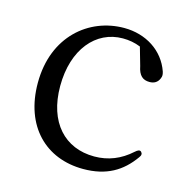

<svg xmlns="http://www.w3.org/2000/svg" viewBox="-87 -617 710 719"><g transform="rotate(15 268.5 -257.0)"><path d="M296 18C386 18 444 -17 488 -79C495 -88 495 -95 489 -101C483 -106 476 -103 466 -94C425 -57 378 -38 324 -38C210 -38 133 -119 133 -260C133 -403 210 -493 314 -493C338 -493 361 -489 383 -480L403 -410C410 -374 426 -361 452 -361C469 -361 483 -368 490 -386C494 -395 493 -402 490 -412C464 -487 393 -532 309 -532C173 -532 49 -431 49 -250C49 -82 151 18 296 18Z"/></g></svg>

Font: 寒蝉锦书宋
Style: Regular
Weight: 400
Designer: 寒蝉锦书宋{Warren} 思源宋体{Ryoko NISHIZUKA 西塚涼子 (kana & ideographs); Frank Grießhammer (Latin, Greek & Cyrillic); Wenlong ZHANG 
Foundry: Adobe & ChillType
Version: Version 2.000;Glyphs 3.1.1 (3135)